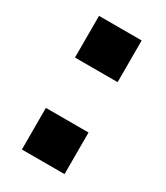

<svg xmlns="http://www.w3.org/2000/svg" viewBox="-135 -565 539 624"><g transform="rotate(30 135.0 -253.0)"><path d="M209.7 -504.5V-348.1H49.7V-504.5ZM209.7 -159.1V-3H49.7V-159.1Z"/></g></svg>

Font: Public Sans Thin
Style: Regular
Weight: 100
Designer: The Public Sans project authors (U.S. Web Design System). Libre Franklin designed by Pablo Impallari and Rodrigo Fuenzal
Version: Version 1.008